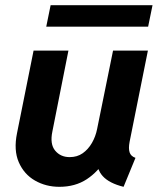

<svg xmlns="http://www.w3.org/2000/svg" viewBox="-20 -720 615 748"><path d="M211.4 7.8Q158.7 7.8 116.2 -16.6Q73.7 -41 53.2 -87.9Q32.7 -134.8 46.4 -201.7L110.8 -522.9H246.6L184.1 -208Q173.8 -158.7 194.8 -133.3Q215.8 -107.9 251.5 -107.9Q280.8 -107.9 302.2 -123Q323.7 -138.2 338.1 -163.1Q352.5 -188 358.4 -217.8L420.4 -522.9H556.2L484.9 -167.5Q480 -141.6 484.9 -126.5Q489.7 -111.3 507.8 -105L461.4 7.8Q405.8 -5.9 380.4 -33.7Q355 -61.5 361.8 -98.6L397.5 -60.1H328.1L390.6 -99.1Q362.8 -51.3 317.9 -21.7Q272.9 7.8 211.4 7.8ZM160.2 -616.2 177.2 -699.7H574.2L557.1 -616.2Z"/></svg>

Font: Reddit Sans
Style: Bold Italic
Weight: 700
Italic angle: -11.25°
Designer: Stephen Hutchings
Version: Version 1.013